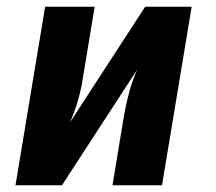

<svg xmlns="http://www.w3.org/2000/svg" viewBox="-20 -550 640 570"><path d="M26 0 114 -530H261L226 -318Q221 -285 211.5 -252Q202 -219 188 -187L411 -530H549L461 0H314L349 -212Q355 -245 364 -278Q373 -311 387 -343L164 0Z"/></svg>

Font: Iosevka Slab Heavy Extended
Style: Italic
Weight: 900
Width: 7
Italic angle: -9°
Monospace: yes
Designer: Belleve Invis
Foundry: Belleve Invis
Version: Version 11.1.0; ttfautohint (v1.8.3)